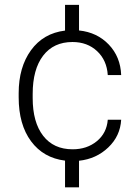

<svg xmlns="http://www.w3.org/2000/svg" viewBox="-20 -664 584 803"><path d="M58.1 -256.8V-274.4Q58.1 -382.8 109.6 -453.9Q161.1 -524.9 252 -536.1V-643.6H310.5V-536.6Q386.2 -528.8 435.1 -477.5Q483.9 -426.3 486.8 -350.1H430.7Q426.8 -412.1 386 -450.2Q345.2 -488.3 283.2 -488.3Q204.1 -488.3 160.4 -431.2Q116.7 -374 116.7 -271V-253.9Q116.7 -152.8 160.4 -96.2Q204.1 -39.6 283.7 -39.6Q343.8 -39.6 385 -73.5Q426.3 -107.4 430.7 -163.1H486.8Q482.9 -95.2 432.9 -47.4Q382.8 0.5 310.5 8.3V119.6H252V7.8Q161.6 -3.4 109.9 -73.2Q58.1 -143.1 58.1 -256.8Z"/></svg>

Font: Roboto Light
Style: Regular
Weight: 300
Designer: Google
Version: Version 2.137; 2017